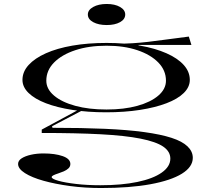

<svg xmlns="http://www.w3.org/2000/svg" viewBox="-20 -731 1078 966"><path d="M488 215Q407 215 332.5 205Q258 195 199 178.5Q140 162 105.5 140Q71 118 71 94Q71 77 89 65.5Q107 54 136 47.5Q165 41 199 41Q257 41 295.5 54.5Q334 68 334 94Q334 107 324.5 116Q315 125 301 131Q287 137 273 141.5Q259 146 249.5 150.5Q240 155 240 160Q240 169 273.5 178.5Q307 188 363 194.5Q419 201 485 201Q592 201 671 184.5Q750 168 793.5 137.5Q837 107 837 67Q837 31 801 6.5Q765 -18 687 -33.5Q609 -49 486 -55.5Q363 -62 190 -62V-79L381 -182L397 -177L242 -96L244 -88Q392 -88 506.5 -83Q621 -78 705 -66.5Q789 -55 843 -37.5Q897 -20 923.5 5.5Q950 31 950 63Q950 109 895 143Q840 177 736.5 196Q633 215 488 215ZM514 -166Q422 -166 344.5 -178Q267 -190 211 -211.5Q155 -233 124 -263Q93 -293 93 -329Q93 -370 124 -404Q155 -438 211 -463Q267 -488 344.5 -501.5Q422 -515 516 -515Q608 -515 684.5 -501.5Q761 -488 817.5 -463Q874 -438 904.5 -404Q935 -370 935 -329Q935 -293 904.5 -263Q874 -233 817.5 -211.5Q761 -190 684 -178Q607 -166 514 -166ZM516 -180Q604 -180 671 -198.5Q738 -217 776.5 -250Q815 -283 815 -325Q815 -377 776.5 -416.5Q738 -456 671 -478.5Q604 -501 516 -501Q427 -501 359 -478.5Q291 -456 252 -416.5Q213 -377 213 -325Q213 -283 252 -250Q291 -217 359 -198.5Q427 -180 516 -180ZM677 -491 569 -510Q608 -511 647.5 -513.5Q687 -516 725.5 -520.5Q764 -525 800 -530Q836 -535 869 -539Q902 -543 930 -547L943 -505H677ZM517 -711Q558 -711 584 -696Q610 -681 610 -658Q610 -634 584 -619.5Q558 -605 517 -605Q476 -605 449 -619.5Q422 -634 422 -658Q422 -681 449 -696Q476 -711 517 -711Z"/></svg>

Font: Kalnia Expanded Light
Style: Regular
Weight: 300
Width: 7
Designer: Frida Medrano
Foundry: Frida Medrano
Version: Version 1.105